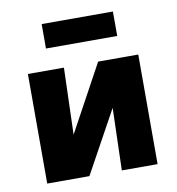

<svg xmlns="http://www.w3.org/2000/svg" viewBox="-72 -670 679 735"><g transform="rotate(-10 268.0 -302.5)"><path d="M482 0H343L350 -242L217 0H53V-426H193L185 -167L326 -426H482ZM138 -605H415V-510H138Z"/></g></svg>

Font: Ysabeau Ultrabold
Style: Regular
Weight: 800
Designer: Christian Thalmann (Catharsis Fonts)
Version: Version 0.003